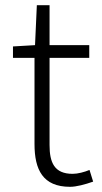

<svg xmlns="http://www.w3.org/2000/svg" viewBox="-20 -707 392 740"><path d="M250 13C274 13 308 4 339 -7L325 -52C306 -44 280 -37 260 -37C189 -37 171 -81 171 -148V-484H324V-533H171V-687H122L115 -533L30 -528V-484H113V-152C113 -53 145 13 250 13Z"/></svg>

Font: Noto Sans Japanese Light
Style: Regular
Weight: 300
Designer: Ryoko NISHIZUKA (kana & ideographs); Paul D. Hunt (Latin, Greek & Cyrillic); Wenlong ZHANG (bopomofo); Sandoll Communica
Foundry: Adobe Systems Incorporated
Version: Version 1.000;PS 1;hotconv 1.0.78;makeotf.lib2.5.61930